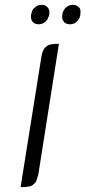

<svg xmlns="http://www.w3.org/2000/svg" viewBox="-20 -763 348 783"><path d="M64 0 148.9 -532.2 152.8 -549.8 157.2 -559.1 161.1 -565.9 170.9 -575.2 179.2 -580.1 188 -582 204.1 -584H220.2L136.2 -50.8L130.9 -34.2L127.9 -24.9L123 -17.1L112.8 -7.8L105 -3.9L96.2 -2L80.1 0ZM106 -699.2 107.9 -708 110.8 -716.8 111.8 -721.2 119.1 -730 125 -734.9 132.8 -740.2 137.2 -741.2 146 -743.2H153.8L162.1 -741.2L166 -740.2L171.9 -734.9L176.8 -730L180.2 -721.2L181.2 -716.8V-708L180.2 -699.2L175.8 -689.9L174.8 -686L168.9 -678.2L162.1 -671.9L153.8 -667L149.9 -666L142.1 -664.1H132.8L125 -666L122.1 -667L115.2 -671.9L109.9 -678.2L106.9 -686V-689.9ZM233.9 -686V-689.9V-699.2L234.9 -708L237.8 -716.8L240.2 -721.2L246.1 -730L252 -734.9L261.2 -740.2L264.2 -741.2L272.9 -743.2H280.8L290 -741.2L293 -740.2L299.8 -734.9L305.2 -730L308.1 -721.2V-716.8V-708L307.1 -699.2L304.2 -689.9L301.8 -686L295.9 -678.2L290 -671.9L282.2 -667L277.8 -666L269 -664.1H261.2L252.9 -666L249 -667L242.2 -671.9L237.8 -678.2Z"/></svg>

Font: Petahja
Style: Italic
Weight: 400
Designer: T. Christopher White
Version: Version 1.1